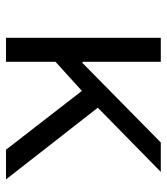

<svg xmlns="http://www.w3.org/2000/svg" viewBox="22 -578 556 640"><g transform="rotate(90 300.0 -258.0)"><path d="M283 -253 186 -165V0H106V-516H186V-255H190L455 -516H553L339 -306L578 0H479Z"/></g></svg>

Font: IBM Plaex Mono
Style: Regular
Weight: 400
Designer: Mike Abbink, Paul van der Laan, Pieter van Rosmalen
Foundry: Bold Monday
Version: Version 2.003